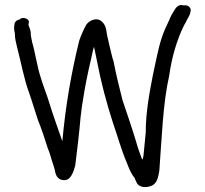

<svg xmlns="http://www.w3.org/2000/svg" viewBox="-20 -716 829 776"><path d="M38 -614C36 -603 37 -595 40 -582C40 -560 44 -547 50 -521C66 -461 77 -396 98 -340C109 -309 122 -264 133 -232C148 -195 161 -155 173 -117C183 -95 187 -72 196 -48L202 -27C204 -12 211 11 237 12C266 15 277 -23 282 -40V-41C282 -41 283 -43 284 -46C292 -111 300 -176 306 -246L308 -259V-260C309 -275 312 -291 315 -310C323 -364 336 -427 348 -477C353 -499 355 -512 360 -527C363 -513 367 -493 371 -474C388 -384 411 -298 437 -218C456 -164 469 -114 491 -62C501 -37 508 -16 524 3C527 11 530 18 535 27C547 41 567 43 586 37C616 29 619 0 624 -26C634 -157 638 -297 664 -411C674 -485 696 -558 724 -614L731 -626C735 -638 747 -650 750 -669C755 -684 740 -698 722 -694C705 -701 692 -686 688 -680C682 -669 674 -658 669 -647L664 -635C653 -612 641 -587 633 -561C619 -519 610 -466 599 -418C585 -346 569 -265 569 -180C565 -142 563 -119 560 -88C559 -82 558 -75 556 -71C555 -72 553 -75 552 -77V-78C544 -100 536 -121 530 -144C514 -197 497 -246 479 -300L475 -312C462 -363 449 -415 439 -468L435 -480C426 -516 420 -541 413 -573C409 -597 408 -617 388 -632C363 -648 336 -628 328 -615C317 -594 308 -575 300 -551C269 -425 245 -291 232 -145C215 -195 195 -248 179 -301C168 -338 153 -372 143 -408C131 -444 122 -505 110 -545C107 -561 104 -571 104 -587C102 -598 99 -605 95 -615C95 -616 96 -619 96 -622L97 -628V-629C94 -643 68 -649 59 -637C46 -635 38 -626 38 -614Z"/></svg>

Font: Scribbler
Style: Bd
Weight: 700
Designer: Mew Too
Foundry: Cannot Into Space Fonts
Version: Version 1.001